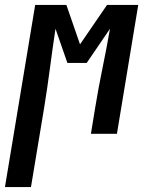

<svg xmlns="http://www.w3.org/2000/svg" viewBox="-70 -540 590 775"><path d="M-50 215 72 -520H198L253 -361L362 -520H488L402 0H297L314 -104Q327 -184 343.5 -264Q360 -344 374 -424L280 -286H202L154 -424Q142 -344 131.5 -264Q121 -184 108 -104L55 215Z"/></svg>

Font: Iosevka Term Curly Oblique
Style: Bold
Weight: 700
Italic angle: -9°
Designer: Belleve Invis
Foundry: Belleve Invis
Version: Version 32.3.0